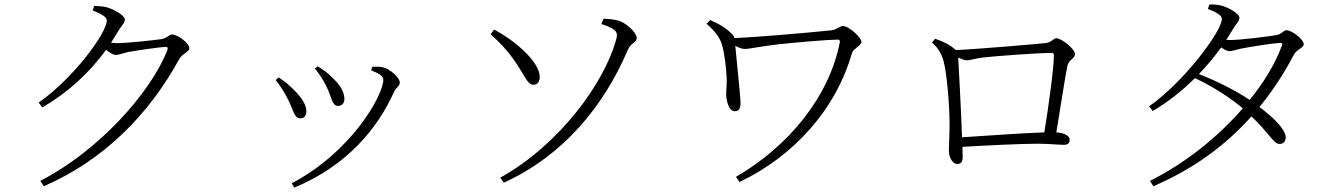

<svg xmlns="http://www.w3.org/2000/svg" viewBox="-20 -794 6040 863"><path d="M161 19 177 43C449 -75 651 -282 786 -529C800 -554 831 -560 831 -577C831 -601 777 -639 754 -639C738 -639 734 -623 705 -618C678 -614 554 -600 502 -600L479 -602L512 -655C527 -680 541 -691 541 -707C541 -724 494 -751 461 -761C440 -766 420 -767 403 -767L397 -747C432 -733 460 -719 460 -702C460 -645 308 -440 154 -333L170 -311C284 -377 380 -465 457 -570C473 -557 489 -547 500 -547C513 -547 534 -555 555 -560C593 -567 702 -583 724 -583C733 -583 736 -580 732 -568C655 -373 419 -113 161 19Z M1395 -486C1417 -461 1434 -432 1447 -406C1471 -359 1472 -318 1499 -318C1516 -318 1528 -329 1528 -349C1528 -381 1508 -412 1480 -439C1459 -461 1437 -479 1408 -496ZM1303 49C1541 -49 1679 -220 1750 -379C1761 -402 1777 -407 1777 -423C1777 -445 1733 -485 1699 -492C1683 -495 1667 -494 1654 -494L1648 -478C1689 -462 1703 -450 1703 -436C1703 -366 1560 -111 1291 30ZM1219 -434C1238 -411 1256 -383 1272 -352C1300 -299 1301 -262 1331 -262C1348 -262 1357 -275 1357 -294C1357 -322 1337 -355 1300 -391C1283 -408 1258 -431 1232 -446Z M2245 27C2514 -96 2695 -319 2801 -568C2814 -600 2842 -604 2842 -623C2842 -647 2793 -695 2753 -703C2731 -708 2710 -709 2693 -710L2683 -686C2757 -662 2758 -647 2749 -614C2696 -424 2500 -147 2228 5ZM2185 -640C2225 -605 2260 -568 2292 -522C2337 -459 2350 -412 2378 -413C2396 -413 2407 -428 2406 -450C2404 -517 2296 -611 2201 -661Z M3172 -704 3156 -687C3199 -649 3216 -623 3225 -593C3236 -558 3244 -489 3246 -449C3248 -414 3244 -396 3244 -369C3244 -348 3254 -294 3282 -294C3308 -294 3310 -317 3308 -345C3305 -388 3290 -533 3285 -588C3300 -580 3314 -574 3328 -574C3351 -574 3411 -588 3489 -596C3566 -604 3705 -616 3745 -616C3753 -616 3756 -612 3755 -605C3707 -358 3524 -136 3288 1L3304 24C3548 -92 3737 -302 3810 -557C3815 -575 3852 -589 3852 -606C3852 -625 3796 -677 3769 -677C3755 -677 3738 -660 3719 -658C3615 -647 3372 -626 3281 -623C3280 -628 3278 -633 3274 -637C3246 -667 3213 -686 3172 -704Z M4183 -620 4169 -603C4195 -580 4211 -556 4221 -520C4236 -464 4247 -329 4248 -250C4249 -206 4245 -139 4245 -120C4245 -80 4265 -57 4282 -57C4299 -57 4307 -66 4307 -89L4306 -134C4429 -141 4567 -148 4646 -148C4690 -148 4742 -143 4762 -143C4781 -143 4788 -152 4788 -167C4788 -183 4764 -197 4728 -199C4747 -313 4769 -458 4778 -500C4784 -525 4812 -531 4812 -552C4812 -573 4751 -622 4729 -622C4712 -622 4710 -603 4676 -600C4638 -596 4373 -573 4276 -569C4248 -595 4221 -606 4183 -620ZM4287 -536C4300 -529 4315 -523 4325 -523C4343 -523 4370 -533 4403 -536C4458 -542 4639 -556 4706 -556C4714 -556 4717 -553 4717 -546C4717 -488 4693 -314 4674 -199C4582 -196 4415 -184 4304 -177C4300 -297 4290 -481 4287 -536Z M5149 19 5164 43C5346 -35 5490 -142 5605 -271C5686 -194 5705 -147 5730 -147C5749 -147 5759 -158 5759 -177C5758 -213 5704 -266 5641 -313C5700 -385 5751 -463 5795 -547C5807 -572 5840 -578 5840 -595C5840 -618 5786 -658 5763 -658C5747 -658 5743 -640 5715 -636C5688 -631 5558 -614 5507 -614L5492 -615L5522 -663C5536 -688 5551 -698 5551 -715C5551 -731 5507 -758 5473 -768C5453 -774 5433 -774 5416 -774L5409 -754C5445 -740 5472 -726 5472 -709C5472 -653 5299 -423 5145 -316L5161 -295C5228 -334 5293 -385 5351 -443C5433 -404 5505 -358 5566 -307C5457 -181 5311 -62 5149 19ZM5369 -461C5405 -499 5439 -539 5469 -581C5483 -571 5496 -564 5506 -564C5519 -564 5540 -572 5561 -576C5598 -583 5694 -599 5731 -601C5741 -602 5747 -599 5741 -587C5713 -511 5664 -427 5597 -345C5537 -385 5454 -428 5369 -461Z"/></svg>

Font: Noto Serif TC Light
Style: Regular
Weight: 300
Designer: Ryoko NISHIZUKA 西塚涼子 (kana & ideographs); Frank Grießhammer (Latin, Greek & Cyrillic); Wenlong ZHANG 张文龙 (bopomofo); San
Foundry: Adobe
Version: Version 2.001;hotconv 1.1.0;makeotfexe 2.6.0